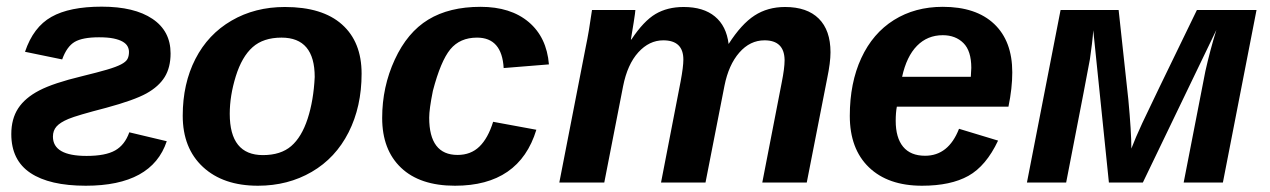

<svg xmlns="http://www.w3.org/2000/svg" viewBox="-20 -559 3888 588"><path d="M283.2 -444.8Q232.9 -444.8 208.7 -430.7Q184.6 -416.5 170.4 -377L56.6 -400.4Q82 -476.1 137.5 -507.3Q192.9 -538.6 291.5 -538.6Q391.6 -538.6 447 -501.2Q502.4 -463.9 502.4 -395.5Q502.4 -352.5 484.4 -323.2Q466.3 -293.9 428.5 -272.9Q390.6 -252 305.7 -229Q215.3 -205.6 189.7 -194.8Q164.1 -184.1 153.1 -171.6Q142.1 -159.2 142.1 -140.6Q142.1 -81.5 245.1 -81.5Q303.2 -81.5 332.8 -98.4Q362.3 -115.2 376 -153.8L490.7 -126.5Q445.3 9.8 242.7 9.8Q131.8 9.8 73.2 -29.3Q14.6 -68.4 14.6 -148.4Q14.6 -194.8 35.6 -227.1Q56.6 -259.3 100.3 -282Q144 -304.7 231.4 -325.7Q279.3 -337.4 307.6 -345.7Q335.9 -354 350.8 -361.8Q365.7 -369.6 370.4 -378.4Q375 -387.2 375 -399.9Q375 -409.2 370.6 -417.2Q366.2 -425.3 355.7 -431.4Q345.2 -437.5 327.6 -441.2Q310.1 -444.8 283.2 -444.8Z M1087.4 -333.5Q1087.4 -232.4 1047.6 -153.8Q1007.8 -75.2 934.8 -32.7Q861.8 9.8 770 9.8Q663.6 9.8 601.6 -47.6Q539.6 -105 539.6 -204.6Q539.6 -302.7 578.4 -378.4Q617.2 -454.1 689 -495.8Q760.7 -537.6 852.5 -537.6Q967.3 -537.6 1027.3 -484.1Q1087.4 -430.7 1087.4 -333.5ZM943.8 -323.2Q943.8 -443.8 842.3 -443.8Q786.6 -443.8 753.7 -414.6Q720.7 -385.3 702.1 -325.4Q683.6 -265.6 683.6 -210.4Q683.6 -84 785.2 -84Q839.8 -84 871.8 -111.6Q903.8 -139.2 922.1 -195.3Q940.4 -251.5 943.8 -323.2Z M1381.3 -84.5Q1421.9 -84.5 1448.2 -110.1Q1474.6 -135.7 1490.2 -186L1622.6 -161.6Q1570.3 9.8 1373.5 9.8Q1266.1 9.8 1208.3 -45.2Q1150.4 -100.1 1150.4 -197.8Q1150.4 -293 1189 -376.5Q1227.5 -460 1291.7 -499Q1356 -538.1 1451.7 -538.1Q1543.9 -538.1 1599.1 -491.5Q1654.3 -444.8 1661.1 -361.8L1522.5 -350.6Q1517.1 -443.8 1440.9 -443.8Q1388.7 -443.8 1359.1 -408Q1329.6 -372.1 1305.7 -280.8Q1294.4 -224.6 1294.4 -198.7Q1294.4 -84.5 1381.3 -84.5Z M2321.3 -435.5Q2276.9 -435.5 2244.1 -397.9Q2211.4 -360.4 2198.7 -296.4L2140.6 0H2004.4L2064.5 -310.1Q2072.8 -354.5 2072.8 -376.5Q2072.8 -435.5 2011.2 -435.5Q1968.3 -435.5 1934.8 -398.7Q1901.4 -361.8 1888.2 -294.9L1830.6 0H1692.9L1773.9 -415.5Q1783.7 -461.9 1793 -528.3H1925.8Q1925.8 -522.9 1920.7 -490.5Q1915.5 -458 1912.1 -438H1913.6Q1951.2 -494.6 1987.5 -516.1Q2023.9 -537.6 2073.7 -537.6Q2134.3 -537.6 2169.4 -508.5Q2204.6 -479.5 2211.4 -424.3Q2250.5 -485.4 2290.8 -511.5Q2331.1 -537.6 2384.3 -537.6Q2451.7 -537.6 2487.5 -502Q2523.4 -466.3 2523.4 -398.9Q2523.4 -367.7 2513.2 -318.8L2450.7 0H2314.5L2374 -306.2Q2382.8 -350.1 2382.8 -374V-376.5Q2381.3 -435.5 2321.3 -435.5Z M2726.6 -232.4Q2723.1 -213.9 2723.1 -189Q2723.1 -137.2 2745.8 -109.6Q2768.6 -82 2813 -82Q2884.8 -82 2917 -164.6L3036.6 -128.4Q3000 -50.8 2945.8 -20.5Q2891.6 9.8 2803.7 9.8Q2699.7 9.8 2641.1 -46.6Q2582.5 -103 2582.5 -204.1Q2582.5 -305.2 2617.7 -381.1Q2652.8 -457 2717.5 -497.6Q2782.2 -538.1 2867.2 -538.1Q2969.2 -538.1 3024.7 -485.6Q3080.1 -433.1 3080.1 -337.4Q3080.1 -289.1 3068.4 -232.4ZM2953.1 -323.7 2954.6 -351.1Q2954.6 -403.3 2930.4 -427.2Q2906.2 -451.2 2867.2 -451.2Q2820.3 -451.2 2788.3 -418.7Q2756.3 -386.2 2742.7 -323.7Z M3605 0 3671.4 -340.8Q3686 -405.8 3705.1 -467.3L3480 0H3376L3328.1 -466.3Q3327.1 -449.7 3324 -423.6Q3320.8 -397.5 3317.9 -377.9Q3314.9 -358.4 3245.1 0H3125L3228 -528.3H3405.8L3435.5 -254.4Q3444.8 -155.3 3444.8 -104Q3457 -136.2 3478.3 -182.1Q3499.5 -228 3645.5 -528.3H3828.1L3725.1 0Z"/></svg>

Font: Liberation Sans
Style: Bold Italic
Weight: 700
Italic angle: -12°
Designer: Steve Matteson
Foundry: Ascender Corporation
Version: Version 2.1.5